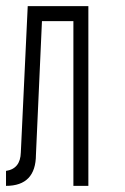

<svg xmlns="http://www.w3.org/2000/svg" viewBox="-44 -606 406 626"><path d="M46.4 -585.9 23.9 -108.9Q22.5 -55.7 -24.4 -48.8V0Q72.8 0 73.2 -101.6L92.8 -537.1H195.3V0H244.1V-585.9Z"/></svg>

Font: Daray
Style: Regular
Weight: 400
Designer: Maxim Raikov
Foundry: Maxim Raikov
Version: Version 1.00 May 24, 2021, initial release